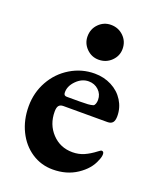

<svg xmlns="http://www.w3.org/2000/svg" viewBox="-127 -728 671 819"><g transform="rotate(20 208.5 -318.5)"><path d="M23 0ZM23 -205Q23 -267 52 -319Q81 -371 131.5 -401.5Q182 -432 241 -432Q283 -432 318 -414Q353 -396 373 -364Q393 -332 393 -294Q393 -274 385.5 -265Q378 -256 362 -256H162Q148 -256 141.5 -248Q135 -240 135 -221Q135 -163 172 -123.5Q209 -84 265 -84Q293 -84 317 -94.5Q341 -105 367 -125Q377 -133 381 -133Q391 -133 391 -120Q391 -107 383 -90Q367 -48 320.5 -17Q274 14 211 14Q158 14 115 -14.5Q72 -43 47.5 -93Q23 -143 23 -205ZM222 -298Q245 -298 258 -299Q271 -300 281 -303Q286 -305 289 -313Q292 -321 292 -331Q292 -357 273.5 -374.5Q255 -392 228 -392Q197 -392 172 -366.5Q147 -341 148 -312Q148 -298 162 -298ZM157 -571Q157 -605 180 -628Q203 -651 235 -651Q269 -651 292.5 -628Q316 -605 316 -571Q316 -539 292.5 -516Q269 -493 235 -493Q203 -493 180 -516Q157 -539 157 -571Z"/></g></svg>

Font: EB Garamond
Style: Bold
Weight: 700
Designer: Georg Duffner and Octavio Pardo
Foundry: Georg Duffner
Version: Version 1.000; ttfautohint (v1.6)